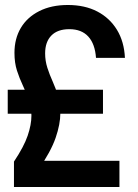

<svg xmlns="http://www.w3.org/2000/svg" viewBox="-20 -750 555 770"><path d="M36 0V-102Q76 -162 91 -206Q106 -250 106 -286Q106 -321 95.5 -350Q85 -379 71.5 -407.5Q58 -436 48 -467Q38 -498 38 -538Q38 -595 63.5 -638Q89 -681 137.5 -705.5Q186 -730 252 -730Q320 -730 370 -704Q420 -678 449 -630.5Q478 -583 481 -518H365Q361 -574 334 -603.5Q307 -633 258 -633Q211 -633 186 -607.5Q161 -582 161 -536Q161 -506 170 -478Q179 -450 191.5 -422.5Q204 -395 213 -364Q222 -333 222 -296Q222 -252 203 -197Q184 -142 134 -70L122 -105H459V0ZM11 -294V-390H393V-294Z"/></svg>

Font: Instrument Sans SemiCondensed SemiBold
Style: Regular
Weight: 600
Width: 4
Designer: Rodrigo Fuenzalida
Foundry: fragTYPE
Version: Version 1.000;gftools[0.9.28]